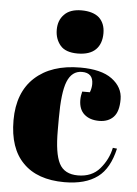

<svg xmlns="http://www.w3.org/2000/svg" viewBox="-53 -772 589 824"><g transform="rotate(5 241.5 -360.5)"><path d="M290 -468C322 -468 338 -452 338 -420C338 -420 338 -420 338 -420C338 -409 336 -397 331 -384C331 -384 298 -384 298 -384C298 -384 298 -384 298 -384C295 -372 293 -360 293 -348C293 -348 293 -348 293 -348C293 -321 301 -300 317 -286C333 -272 354 -265 381 -265C407 -265 428 -273 443 -289C458 -305 465 -330 465 -365C465 -400 449 -429 418 -452C387 -475 341 -486 282 -486C282 -486 282 -486 282 -486C198 -486 133 -464 86 -421C39 -378 15 -316 15 -236C15 -155 36 -94 77 -53C118 -11 178 10 255 10C255 10 255 10 255 10C316 10 363 -3 398 -29C398 -29 398 -29 398 -29C432 -54 455 -96 468 -153C468 -153 450 -155 450 -155C450 -155 450 -155 450 -155C443 -121 428 -91 405 -64C382 -37 350 -24 311 -24C272 -24 245 -38 230 -67C215 -96 208 -143 208 -209C208 -209 208 -261 208 -261C208 -261 208 -261 208 -261C208 -335 214 -388 227 -420C240 -452 261 -468 290 -468C290 -468 290 -468 290 -468ZM264 -545C299 -545 325 -554 342 -571C359 -588 367 -612 367 -641C367 -670 358 -692 341 -708C324 -723 298 -731 265 -731C232 -731 207 -722 191 -705C174 -688 166 -666 166 -639C166 -612 174 -590 189 -572C204 -554 229 -545 264 -545Z"/></g></svg>

Font: Abril Fatface Utterance
Style: Regular
Weight: 500
Designer: Veronika Burian, Jos Scaglione
Foundry: TypeTogether
Version: ""